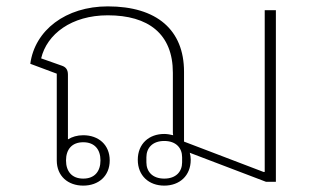

<svg xmlns="http://www.w3.org/2000/svg" viewBox="-20 -570 1000 602"><path d="M495 12C543 12 578 -19 578 -69C578 -77 577 -84 575 -91L814 0H845V-538H810V-31H806L557 -126V-345C557 -476 472 -550 318 -550C186 -550 89 -475 75 -370L158 -339V-67C158 -18 193 12 241 12C289 12 324 -18 324 -67C324 -116 289 -146 241 -146C222 -146 206 -141 193 -133V-336C193 -352 186 -360 174 -364L109 -387C127 -463 204 -522 318 -522C445 -522 522 -464 522 -342V-157C522 -153 522 -149 523 -146C514 -148 505 -150 495 -150C447 -150 412 -119 412 -69C412 -19 447 12 495 12ZM495 -10C458 -10 439 -32 439 -61V-77C439 -106 458 -128 495 -128C532 -128 551 -106 551 -77V-61C551 -32 532 -10 495 -10ZM241 -10C205 -10 187 -33 187 -67C187 -101 205 -124 241 -124C277 -124 295 -101 295 -67C295 -33 277 -10 241 -10Z"/></svg>

Font: IBM Plex Thai Looped ExtraLight
Style: Regular
Weight: 200
Designer: Mike Abbink, Paul van der Laan, Pieter van Rosmalen, Ben Mitchell, Mark Frömberg
Foundry: Bold Monday
Version: Version 1.0